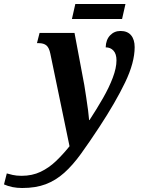

<svg xmlns="http://www.w3.org/2000/svg" viewBox="-172 -701 708 961"><path d="M-61 240Q-112 240 -152 222L-138 167Q-128 170 -109 174.5Q-90 179 -64 179Q-11 179 31 159Q73 139 108 105.5Q143 72 176 31L80 -432Q74 -462 60.5 -473.5Q47 -485 22 -485H13L26 -536H201L250 -275Q254 -249 259.5 -214Q265 -179 269 -147.5Q273 -116 274 -100H276Q312 -155 343 -209Q374 -263 392.5 -312Q411 -361 411 -399Q411 -431 396 -447.5Q381 -464 357 -464Q358 -502 379 -524Q400 -546 431 -546Q466 -546 484 -524.5Q502 -503 502 -465Q502 -388 454.5 -289Q407 -190 325 -65Q275 11 233.5 68.5Q192 126 149.5 164Q107 202 57 221Q7 240 -61 240ZM188 -606 205 -681H456L439 -606Z"/></svg>

Font: Noto Serif Condensed
Style: Bold Italic
Weight: 700
Width: 3
Italic angle: -12°
Designer: Monotype Design Team
Foundry: Monotype Imaging Inc.
Version: Version 2.014